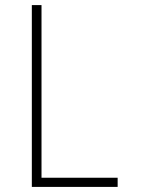

<svg xmlns="http://www.w3.org/2000/svg" viewBox="-20 -734 570 754"><path d="M105 0V-714H143V-36H442V0Z"/></svg>

Font: Noto Sans Mono Condensed ExtraLight
Style: Regular
Weight: 200
Width: 3
Designer: Monotype Design Team
Foundry: Monotype Imaging Inc.
Version: Version 2.014; ttfautohint (v1.8.4.7-5d5b)